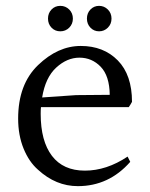

<svg xmlns="http://www.w3.org/2000/svg" viewBox="-20 -722 511 656"><path d="M361 -658.5Q361 -640 348.5 -627.5Q336 -615 318.5 -615Q301 -615 289 -627.5Q277 -640 277 -658.5Q277 -677 289 -689.5Q301 -702 318.5 -702Q336 -702 348.5 -689.5Q361 -677 361 -658.5ZM216.5 -627.5Q204 -615 186 -615Q168 -615 156 -627.5Q144 -640 144 -658.5Q144 -677 156 -689.5Q168 -702 186 -702Q204 -702 216.5 -689.5Q229 -677 229 -658.5Q229 -640 216.5 -627.5ZM124 -389 240 -397 355 -398Q354 -463 324 -494Q294 -525 251.5 -525Q209 -525 172 -491Q135 -457 124 -389ZM119 -333Q119 -240 157.5 -189.5Q196 -139 270 -139Q344 -139 416 -187L425 -169Q352 -86 246 -86Q171 -86 110 -142Q79 -169 60.5 -214.5Q42 -260 42 -317Q42 -434 110 -499.5Q178 -565 256 -565Q334 -565 382.5 -515.5Q431 -466 431 -374Q425 -363 420 -356H120Q119 -349 119 -333Z"/></svg>

Font: Halant
Style: Regular
Weight: 400
Designer: Hitesh Malaviya (Devanagari), Satya Rajpurohit (Latin)
Foundry: Indian Type Foundry
Version: Version 1.100;PS 1.0;hotconv 1.0.78;makeotf.lib2.5.61930; tt